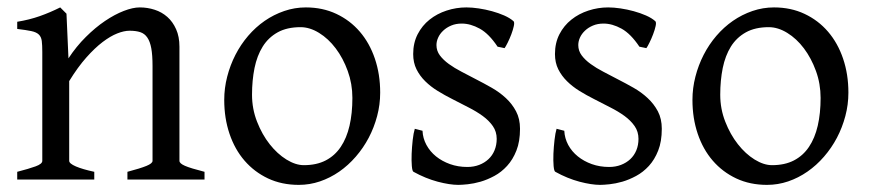

<svg xmlns="http://www.w3.org/2000/svg" viewBox="-20 -489 2370 523"><path d="M327.1 0V-21Q362.3 -30.3 378.9 -37.1Q395.5 -43.9 395.5 -50.8V-309.1Q395.5 -338.9 392.1 -357.4Q388.7 -376 381.3 -386.7Q374 -397.5 362.1 -401.4Q350.1 -405.3 333 -405.3Q317.9 -405.3 299.3 -397.9Q280.8 -390.6 259.5 -374.5Q238.3 -358.4 215.1 -332.3Q191.9 -306.2 168.5 -268.1V-50.8Q168.5 -43.5 186.8 -35.6Q205.1 -27.8 236.8 -21V0H26.9V-21Q59.1 -29.3 77.1 -35.9Q95.2 -42.5 95.2 -50.8V-347.2Q95.2 -366.2 93.8 -377.4Q92.3 -388.7 85.7 -395Q79.1 -401.4 65.4 -404.3Q51.8 -407.2 26.9 -410.2V-429.7Q60.1 -435.1 88.4 -445.1Q116.7 -455.1 144 -468.8L161.1 -451.7L166.5 -330.1Q188 -362.8 213.9 -388.4Q239.7 -414.1 266.1 -431.9Q292.5 -449.7 317.1 -459.2Q341.8 -468.8 360.8 -468.8Q381.8 -468.8 401.4 -462.4Q420.9 -456.1 435.8 -442.9Q450.7 -429.7 459.7 -409.4Q468.8 -389.2 468.8 -361.8V-50.8Q468.8 -43.9 483.6 -37.4Q498.5 -30.8 537.1 -21V0Z M939.9 -222.2Q939.9 -260.7 927.2 -295.7Q914.6 -330.6 894.5 -357.2Q874.5 -383.8 849.1 -399.4Q823.7 -415 798.8 -415Q761.7 -415 736.3 -400.9Q710.9 -386.7 695.6 -362.1Q680.2 -337.4 673.3 -303.7Q666.5 -270 666.5 -231Q666.5 -192.4 680.2 -157.5Q693.8 -122.6 714.6 -96.2Q735.4 -69.8 760.3 -54.4Q785.2 -39.1 807.6 -39.1Q842.3 -39.1 867.2 -52Q892.1 -64.9 908.2 -88.9Q924.3 -112.8 932.1 -146.5Q939.9 -180.2 939.9 -222.2ZM1015.6 -236.8Q1015.6 -204.1 1007.3 -172.9Q999 -141.6 984.4 -113.8Q969.7 -85.9 949.2 -62.3Q928.7 -38.6 904.1 -21.5Q879.4 -4.4 851.6 5.1Q823.7 14.6 793.9 14.6Q747.6 14.6 710.2 -2.9Q672.9 -20.5 646.2 -51.3Q619.6 -82 605.2 -124.5Q590.8 -167 590.8 -216.8Q590.8 -249 598.9 -280.3Q606.9 -311.5 621.3 -339.6Q635.7 -367.7 656 -391.4Q676.3 -415 700.9 -432.1Q725.6 -449.2 754.2 -459Q782.7 -468.8 813 -468.8Q858.9 -468.8 896.2 -451.2Q933.6 -433.6 960.2 -402.6Q986.8 -371.6 1001.2 -329.1Q1015.6 -286.6 1015.6 -236.8Z M1396.5 -138.2Q1396.5 -103.5 1386.7 -78.9Q1377 -54.2 1361.3 -37.1Q1345.7 -20 1326.7 -9.8Q1307.6 0.5 1289.1 5.9Q1270.5 11.2 1254.2 12.9Q1237.8 14.6 1228.5 14.6Q1205.1 14.6 1172.1 5.9Q1139.2 -2.9 1106.4 -21Q1103 -22.5 1101.8 -36.9Q1100.6 -51.3 1101.3 -70.1Q1102.1 -88.9 1104.2 -107.9Q1106.4 -127 1109.9 -138.2L1130.9 -132.8Q1131.8 -112.3 1141.6 -94.2Q1151.4 -76.2 1167.7 -63Q1184.1 -49.8 1205.8 -42Q1227.5 -34.2 1252.9 -34.2Q1270.5 -34.2 1285.2 -39.8Q1299.8 -45.4 1310.5 -55.4Q1321.3 -65.4 1327.1 -79.6Q1333 -93.8 1333 -110.8Q1333 -130.4 1322.5 -145.5Q1312 -160.6 1294.9 -173.1Q1277.8 -185.5 1256.1 -196.5Q1234.4 -207.5 1211.9 -219.2Q1191.4 -229.5 1172.4 -241.2Q1153.3 -252.9 1138.4 -267.6Q1123.5 -282.2 1114.5 -300.3Q1105.5 -318.4 1105.5 -341.8Q1105.5 -372.1 1117.7 -395.8Q1129.9 -419.4 1150.1 -435.5Q1170.4 -451.7 1196.5 -460.2Q1222.7 -468.8 1250.5 -468.8Q1265.6 -468.8 1283.9 -466.1Q1302.2 -463.4 1320.1 -458.5Q1337.9 -453.6 1353.5 -446.8Q1369.1 -439.9 1378.9 -431.2Q1381.8 -428.2 1379.6 -418Q1377.4 -407.7 1372.8 -395.5Q1368.2 -383.3 1362.8 -372.6Q1357.4 -361.8 1354.5 -357.9L1335.4 -361.8Q1312 -397 1286.9 -410.9Q1261.7 -424.8 1237.8 -424.8Q1221.7 -424.8 1209 -419.4Q1196.3 -414.1 1187.3 -405.5Q1178.2 -397 1173.6 -386.7Q1168.9 -376.5 1168.9 -366.2Q1168.9 -350.6 1178.2 -338.1Q1187.5 -325.7 1202.6 -314.7Q1217.8 -303.7 1237.1 -293.7Q1256.3 -283.7 1276.9 -272.9Q1297.9 -262.2 1319.3 -250Q1340.8 -237.8 1357.9 -221.9Q1375 -206.1 1385.7 -185.8Q1396.5 -165.5 1396.5 -138.2Z M1782.7 -138.2Q1782.7 -103.5 1772.9 -78.9Q1763.2 -54.2 1747.6 -37.1Q1731.9 -20 1712.9 -9.8Q1693.8 0.5 1675.3 5.9Q1656.7 11.2 1640.4 12.9Q1624 14.6 1614.7 14.6Q1591.3 14.6 1558.3 5.9Q1525.4 -2.9 1492.7 -21Q1489.3 -22.5 1488 -36.9Q1486.8 -51.3 1487.5 -70.1Q1488.3 -88.9 1490.5 -107.9Q1492.7 -127 1496.1 -138.2L1517.1 -132.8Q1518.1 -112.3 1527.8 -94.2Q1537.6 -76.2 1554 -63Q1570.3 -49.8 1592 -42Q1613.8 -34.2 1639.2 -34.2Q1656.7 -34.2 1671.4 -39.8Q1686 -45.4 1696.8 -55.4Q1707.5 -65.4 1713.4 -79.6Q1719.2 -93.8 1719.2 -110.8Q1719.2 -130.4 1708.7 -145.5Q1698.2 -160.6 1681.2 -173.1Q1664.1 -185.5 1642.3 -196.5Q1620.6 -207.5 1598.1 -219.2Q1577.6 -229.5 1558.6 -241.2Q1539.6 -252.9 1524.7 -267.6Q1509.8 -282.2 1500.7 -300.3Q1491.7 -318.4 1491.7 -341.8Q1491.7 -372.1 1503.9 -395.8Q1516.1 -419.4 1536.4 -435.5Q1556.6 -451.7 1582.8 -460.2Q1608.9 -468.8 1636.7 -468.8Q1651.9 -468.8 1670.2 -466.1Q1688.5 -463.4 1706.3 -458.5Q1724.1 -453.6 1739.7 -446.8Q1755.4 -439.9 1765.1 -431.2Q1768.1 -428.2 1765.9 -418Q1763.7 -407.7 1759 -395.5Q1754.4 -383.3 1749 -372.6Q1743.7 -361.8 1740.7 -357.9L1721.7 -361.8Q1698.2 -397 1673.1 -410.9Q1647.9 -424.8 1624 -424.8Q1607.9 -424.8 1595.2 -419.4Q1582.5 -414.1 1573.5 -405.5Q1564.5 -397 1559.8 -386.7Q1555.2 -376.5 1555.2 -366.2Q1555.2 -350.6 1564.5 -338.1Q1573.7 -325.7 1588.9 -314.7Q1604 -303.7 1623.3 -293.7Q1642.6 -283.7 1663.1 -272.9Q1684.1 -262.2 1705.6 -250Q1727.1 -237.8 1744.1 -221.9Q1761.2 -206.1 1772 -185.8Q1782.7 -165.5 1782.7 -138.2Z M2215.3 -222.2Q2215.3 -260.7 2202.6 -295.7Q2189.9 -330.6 2169.9 -357.2Q2149.9 -383.8 2124.5 -399.4Q2099.1 -415 2074.2 -415Q2037.1 -415 2011.7 -400.9Q1986.3 -386.7 1970.9 -362.1Q1955.6 -337.4 1948.7 -303.7Q1941.9 -270 1941.9 -231Q1941.9 -192.4 1955.6 -157.5Q1969.2 -122.6 1990 -96.2Q2010.7 -69.8 2035.6 -54.4Q2060.5 -39.1 2083 -39.1Q2117.7 -39.1 2142.6 -52Q2167.5 -64.9 2183.6 -88.9Q2199.7 -112.8 2207.5 -146.5Q2215.3 -180.2 2215.3 -222.2ZM2291 -236.8Q2291 -204.1 2282.7 -172.9Q2274.4 -141.6 2259.8 -113.8Q2245.1 -85.9 2224.6 -62.3Q2204.1 -38.6 2179.4 -21.5Q2154.8 -4.4 2127 5.1Q2099.1 14.6 2069.3 14.6Q2022.9 14.6 1985.6 -2.9Q1948.2 -20.5 1921.6 -51.3Q1895 -82 1880.6 -124.5Q1866.2 -167 1866.2 -216.8Q1866.2 -249 1874.3 -280.3Q1882.3 -311.5 1896.7 -339.6Q1911.1 -367.7 1931.4 -391.4Q1951.7 -415 1976.3 -432.1Q2001 -449.2 2029.5 -459Q2058.1 -468.8 2088.4 -468.8Q2134.3 -468.8 2171.6 -451.2Q2209 -433.6 2235.6 -402.6Q2262.2 -371.6 2276.6 -329.1Q2291 -286.6 2291 -236.8Z"/></svg>

Font: Gentium Plus Cyr
Style: Regular
Weight: 400
Designer: J. Victor Gaultney, Annie Olsen, Iska Routamaa, Becca Hirsbrunner
Foundry: SIL International
Version: Version 5.000